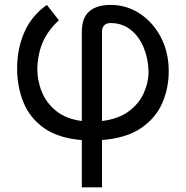

<svg xmlns="http://www.w3.org/2000/svg" viewBox="-20 -573 772 797"><path d="M403.4 204.5H319.6V8.5Q221.6 0.4 162.6 -41.5Q103.7 -83.5 77.4 -147.9Q51.1 -212.4 51.1 -288.4Q51.1 -372.5 82 -441.2Q112.9 -509.9 174.7 -552.6L224.4 -488.6Q181.8 -450.3 159.4 -401.8Q137.1 -353.3 134.9 -288.4Q134.9 -237.2 154.1 -190.7Q173.3 -144.2 214.1 -111.7Q255 -79.2 319.6 -70.7V-440.3Q319.6 -498.9 350.5 -525.7Q381.4 -552.6 438.9 -552.6Q505.7 -552.6 560.5 -516.5Q615.4 -480.5 647.9 -418.1Q680.4 -355.8 680.4 -277Q680.4 -206.3 653.1 -144.2Q625.7 -82 564.8 -40.8Q503.9 0.4 403.4 8.2ZM403.4 -70.7Q470.5 -78.8 513.3 -110.1Q556.1 -141.3 576.3 -185.5Q596.6 -229.8 596.6 -277Q595.2 -331 576 -376.6Q556.8 -422.2 522 -449.8Q487.2 -477.3 438.9 -477.3Q420.8 -477.3 412.1 -467.2Q403.4 -457 403.4 -443.2Z"/></svg>

Font: Linik Sans
Style: Regular
Weight: 400
Designer: Rasmus Andersson (font), Marc Monis (original base), Kil Hyung-jin (Pretendard portions), Cristiano Sobral (main changes
Foundry: rsms
Version: Version 3.018;May 31, 2022;FontCreator 14.0.0.2814 64-bit; t